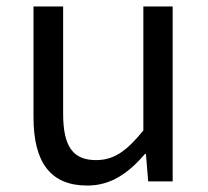

<svg xmlns="http://www.w3.org/2000/svg" viewBox="-20 -563 647 596"><path d="M251 13C325 13 379 -26 430 -85H433L440 0H516V-543H425V-158C373 -94 334 -66 278 -66C206 -66 176 -109 176 -210V-543H84V-199C84 -60 136 13 251 13Z"/></svg>

Font: Noto Sans CJK HK
Style: Regular
Weight: 400
Designer: Ryoko NISHIZUKA 西塚涼子 (kana, bopomofo & ideographs); Paul D. Hunt (Latin, Greek & Cyrillic); Sandoll Communications 산돌커뮤니
Foundry: Adobe
Version: Version 2.004;hotconv 1.0.118;makeotfexe 2.5.65603